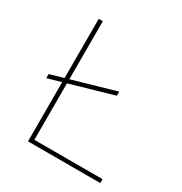

<svg xmlns="http://www.w3.org/2000/svg" viewBox="-150 -739 806 851"><g transform="rotate(30 253.0 -313.5)"><path d="M482 -20V0H112V-303L42 -283V-304L112 -324V-627H133V-330L352 -393V-372L133 -309V-20Z"/></g></svg>

Font: Blinker Thin
Style: Regular
Weight: 100
Designer: Juergen Huber
Foundry: supertype
Version: Version 1.017;hotconv 1.0.117;makeotfexe 2.5.65602